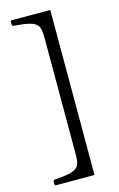

<svg xmlns="http://www.w3.org/2000/svg" viewBox="-134 -759 625 1007"><g transform="rotate(-15 178.0 -256.0)"><path d="M248 -704H36C30 -698 30 -680 36 -674C174 -663 181 -648 181 -561V50C181 137 173 152 36 162C30 168 30 186 36 192H248Z"/></g></svg>

Font: Libertinus Math
Style: Regular
Weight: 400
Designer: Philipp H. Poll
Foundry: Khaled Hosny
Version: Version 6.2